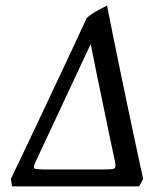

<svg xmlns="http://www.w3.org/2000/svg" viewBox="-20 -663 583 683"><path d="M489.3 -26.4 475.1 0H22.9L18.6 -26.4Q18.6 -26.4 33 -56.4Q47.4 -86.4 71.3 -136.7Q95.2 -187 124.5 -249Q153.8 -311 184.1 -375.5Q214.4 -439.9 241.7 -498.3Q269 -556.6 288.6 -599.1Q304.2 -612.8 324 -623.8Q343.8 -634.8 360.8 -643.1Q370.1 -594.7 383.1 -531Q396 -467.3 410.4 -397.9Q424.8 -328.6 438.7 -262.5Q452.6 -196.3 464.1 -142.8Q475.6 -89.4 482.4 -57.9Q489.3 -26.4 489.3 -26.4ZM389.6 -85.9Q389.6 -85.9 383.3 -115Q377 -144 367.2 -191.4Q357.4 -238.8 345.7 -295.2Q334 -351.6 322.5 -407Q311 -462.4 302.7 -506.3Q279.3 -457 252.7 -399.9Q226.1 -342.8 200.2 -287.4Q174.3 -231.9 152.8 -186.3Q131.3 -140.6 118.7 -113.3Q106 -85.9 106 -85.9Q97.2 -67.4 102.5 -63.7Q107.9 -60.1 149.9 -60.1H336.9Q365.7 -60.1 377.2 -61.3Q388.7 -62.5 390.1 -68.1Q391.6 -73.7 389.6 -85.9Z"/></svg>

Font: Gentium Book Plus
Style: Italic
Weight: 400
Italic angle: -8°
Designer: Victor Gaultney, Annie Olsen, Iska Routamaa, Becca Hirsbrunner
Foundry: SIL International
Version: Version 6.101